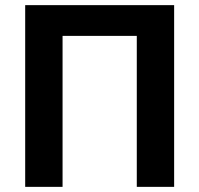

<svg xmlns="http://www.w3.org/2000/svg" viewBox="-20 -727 776 747"><path d="M657.5 0H512.2V-587.4H223.4V0H78V-707H657.5Z"/></svg>

Font: Pretendard JP Variable
Style: Regular
Weight: 400
Designer: Base glyphs from Inter by Rasmus Andersson; Hangul glyphs from Noto Sans CJK(Source Han Sans) by Jang Soo-young and Kang
Foundry: Kil Hyung-jin
Version: Version 1.307;Glyphs 3.2 (3192)